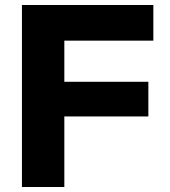

<svg xmlns="http://www.w3.org/2000/svg" viewBox="-20 -750 683 770"><path d="M68 0V-730H595V-587H238V-422H575V-283H238V0Z"/></svg>

Font: M PLUS 2 Thin ExtraBold
Style: Regular
Weight: 800
Version: Version 1.001